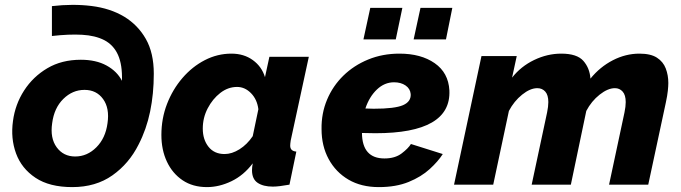

<svg xmlns="http://www.w3.org/2000/svg" viewBox="-20 -754 2781 784"><path d="M275 10Q182 10 125 -28Q68 -66 45.5 -127.5Q23 -189 33 -260Q42 -328 78.5 -384.5Q115 -441 173.5 -475.5Q232 -510 310 -510Q372 -510 415 -486.5Q458 -463 478 -424Q480 -489 462 -529.5Q444 -570 406 -590Q369 -609 315.5 -612Q262 -615 192 -607V-729Q278 -739 354 -729.5Q430 -720 487 -686Q543 -652 575.5 -595Q608 -538 608 -453Q608 -371 593 -298.5Q578 -226 546 -164Q507 -86 439 -38Q371 10 275 10ZM287 -115Q336 -115 373.5 -152.5Q411 -190 419 -251Q428 -312 401 -349.5Q374 -387 325 -387Q276 -387 238.5 -350Q201 -313 193 -251Q184 -190 211.5 -152.5Q239 -115 287 -115Z M825 10Q767 10 725.5 -18Q684 -46 661.5 -94Q639 -142 639 -203Q639 -270 662 -329.5Q685 -389 725 -435.5Q765 -482 816.5 -508.5Q868 -535 925 -535Q976 -535 1012.5 -508.5Q1049 -482 1062 -439L1080 -522H1241L1167 -180Q1165 -166 1165 -159Q1165 -137 1190 -135L1162 0Q1118 8 1094 8Q1055 8 1032 -7.5Q1009 -23 1009 -59Q1009 -71 1012 -87Q975 -38 925 -14Q875 10 825 10ZM897 -125Q927 -125 958 -144.5Q989 -164 1012 -198L1035 -308Q1030 -348 1005 -373.5Q980 -399 948 -399Q911 -399 879.5 -374.5Q848 -350 828 -311.5Q808 -273 808 -229Q808 -184 831.5 -154.5Q855 -125 897 -125Z M1527 10Q1455 10 1403 -20.5Q1351 -51 1322 -104.5Q1293 -158 1293 -227Q1292 -291 1315.5 -347Q1339 -403 1382 -445Q1425 -487 1483.5 -511Q1542 -535 1611 -535Q1699 -535 1755 -496Q1811 -457 1815 -385Q1823 -210 1513 -210Q1486 -210 1458 -211Q1459 -107 1550 -107Q1593 -107 1620 -127.5Q1647 -148 1658 -166L1788 -125Q1769 -95 1734.5 -63.5Q1700 -32 1648.5 -11Q1597 10 1527 10ZM1589 -418Q1550 -418 1519 -388.5Q1488 -359 1472 -311Q1489 -310 1506 -310Q1592 -310 1625.5 -324.5Q1659 -339 1657 -370Q1655 -392 1636 -405Q1617 -418 1589 -418ZM1464 -593 1492 -722H1623L1596 -593ZM1669 -593 1697 -722H1827L1801 -593Z M1946 -525H2090L2071 -437Q2107 -483 2161 -509Q2215 -535 2272 -535Q2336 -535 2362 -505.5Q2388 -476 2391 -433Q2430 -481 2482.5 -508Q2535 -535 2591 -535Q2637 -535 2662.5 -518.5Q2688 -502 2698.5 -474.5Q2709 -447 2709 -415Q2709 -403 2707 -383.5Q2705 -364 2699 -336L2627 0H2467L2530 -295Q2535 -319 2535 -337Q2535 -366 2522.5 -380Q2510 -394 2491 -394Q2462 -394 2428.5 -367.5Q2395 -341 2374 -301L2311 0H2151L2214 -295Q2219 -319 2219 -337Q2219 -366 2206.5 -380Q2194 -394 2174 -394Q2145 -394 2112 -367.5Q2079 -341 2058 -301L1994 0H1834Z"/></svg>

Font: Raleway ExtraBold
Style: Italic
Weight: 800
Italic angle: -12°
Designer: Matt McInerney, Pablo Impallari, Rodrigo Fuenzalida
Foundry: Matt McInerney, Pablo Impallari, Rodrigo Fuenzalida
Version: Version 4.026